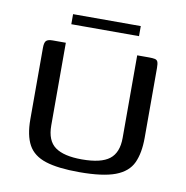

<svg xmlns="http://www.w3.org/2000/svg" viewBox="-63 -555 602 620"><g transform="rotate(10 238.0 -244.5)"><path d="M121 -399V-128Q121 -78 149.5 -57.5Q178 -37 237 -37Q300 -37 327.5 -58.5Q355 -80 355 -128V-399Q356 -399 361.5 -399Q367 -399 373.5 -399Q380 -399 386 -399Q392 -399 394 -399Q406 -399 413 -397.5Q420 -396 422.5 -390Q425 -384 425 -370V-141Q425 -91 410 -58.5Q395 -26 354 -10.5Q313 5 236 5Q166 5 125.5 -8Q85 -21 68 -52Q51 -83 51 -136V-370Q51 -387 56.5 -393Q62 -399 78 -399Q89 -399 99.5 -399Q110 -399 121 -399ZM128 -461V-494H350V-461Z"/></g></svg>

Font: Genos
Style: Regular
Weight: 400
Designer: Robert E. Leuschke
Foundry: Robert E. Leuschke
Version: Version 1.010